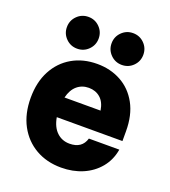

<svg xmlns="http://www.w3.org/2000/svg" viewBox="-132 -802 805 909"><g transform="rotate(20 271.0 -347.5)"><path d="M279.2 10Q206.7 10 150.8 -22.1Q95 -54.2 63.3 -112.9Q31.7 -171.7 31.7 -251.7Q31.7 -330.8 62.5 -388.8Q93.3 -446.7 147.9 -478.3Q202.5 -510 274.2 -510Q340.8 -510 394.2 -480.8Q447.5 -451.7 478.8 -395Q510 -338.3 510 -256.7V-207.5H179.2Q187.5 -160 213.8 -135Q240 -110 278.3 -110Q340.8 -110 356.7 -164.2H510Q500.8 -110 468.3 -70.8Q435.8 -31.7 387.1 -10.8Q338.3 10 279.2 10ZM181.7 -307.5H363.3Q356.7 -349.2 332.9 -369.6Q309.2 -390 275 -390Q240.8 -390 216.2 -369.2Q191.7 -348.3 181.7 -307.5ZM383.3 -545Q350 -545 326.7 -568.3Q303.3 -591.7 303.3 -625Q303.3 -658.3 326.7 -681.7Q350 -705 383.3 -705Q416.7 -705 440 -681.7Q463.3 -658.3 463.3 -625Q463.3 -591.7 440 -568.3Q416.7 -545 383.3 -545ZM158.3 -545Q125 -545 101.7 -568.3Q78.3 -591.7 78.3 -625Q78.3 -658.3 101.7 -681.7Q125 -705 158.3 -705Q191.7 -705 215 -681.7Q238.3 -658.3 238.3 -625Q238.3 -591.7 215 -568.3Q191.7 -545 158.3 -545Z"/></g></svg>

Font: Funnel Sans ExtraBold
Style: Regular
Weight: 800
Version: Version 1.000; Beta; Release 5; Build 24; ttfautohint (v1.8.